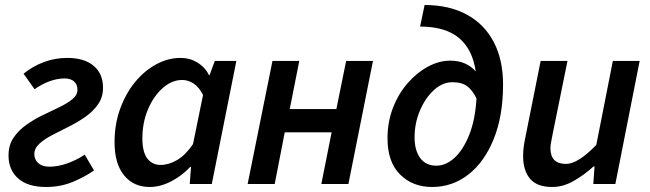

<svg xmlns="http://www.w3.org/2000/svg" viewBox="-20 -734 2595 766"><path d="M164 12Q91 12 52.5 -22Q14 -56 14 -114Q14 -155 34 -184.5Q54 -214 85 -236Q116 -258 151.5 -275Q187 -292 218 -307Q249 -322 269 -338.5Q289 -355 289 -376Q289 -396 276 -408.5Q263 -421 237 -421Q208 -421 177 -409.5Q146 -398 118 -378L74 -440Q111 -470 155.5 -486.5Q200 -503 248 -503Q316 -503 353.5 -471.5Q391 -440 391 -384Q391 -346 371 -317.5Q351 -289 320 -267.5Q289 -246 254 -228.5Q219 -211 188 -195Q157 -179 137 -160.5Q117 -142 117 -119Q117 -97 133 -83Q149 -69 177 -69Q211 -69 248 -82Q285 -95 318 -117L355 -54Q318 -28 269.5 -8Q221 12 164 12Z M577 12Q513 12 475 -34.5Q437 -81 437 -167Q437 -238 459 -299Q481 -360 518 -405.5Q555 -451 602.5 -477Q650 -503 701 -503Q737 -503 767.5 -484.5Q798 -466 814 -434H816L837 -491H923L825 0H737L742 -68H739Q705 -32 662 -10Q619 12 577 12ZM621 -76Q653 -76 686.5 -95.5Q720 -115 750 -159L790 -355Q774 -387 752 -401Q730 -415 707 -415Q666 -415 629.5 -383Q593 -351 570.5 -298Q548 -245 548 -182Q548 -128 567.5 -102Q587 -76 621 -76Z M968 0 1067 -491H1174L1136 -299H1322L1361 -491H1468L1370 0H1262L1303 -206H1116L1076 0Z M1634 -186Q1634 -134 1656.5 -103.5Q1679 -73 1721 -73Q1759 -73 1793.5 -104.5Q1828 -136 1852 -196Q1876 -256 1881 -341Q1866 -373 1844.5 -389.5Q1823 -406 1785 -406Q1745 -406 1710.5 -374Q1676 -342 1655 -292Q1634 -242 1634 -186ZM1704 12Q1626 12 1576 -38Q1526 -88 1526 -182Q1526 -248 1548 -304.5Q1570 -361 1607 -403Q1644 -445 1688 -468.5Q1732 -492 1776 -492Q1810 -492 1835.5 -480.5Q1861 -469 1878 -449Q1865 -538 1810.5 -583Q1756 -628 1656 -628L1674 -714Q1772 -714 1842 -676Q1912 -638 1949.5 -567Q1987 -496 1987 -397Q1987 -272 1950 -180Q1913 -88 1849 -38Q1785 12 1704 12Z M2183 12Q2122 12 2094.5 -21Q2067 -54 2067 -112Q2067 -129 2069 -145.5Q2071 -162 2075 -181L2137 -491H2244L2184 -195Q2181 -178 2178.5 -166Q2176 -154 2176 -143Q2176 -80 2238 -80Q2286 -80 2359 -156L2425 -491H2532L2435 0H2347L2352 -70H2348Q2312 -37 2269.5 -12.5Q2227 12 2183 12Z"/></svg>

Font: Source Sans 3 Semibold
Style: Italic
Weight: 600
Italic angle: -11°
Designer: Paul D. Hunt
Foundry: Adobe
Version: Version 3.052;hotconv 1.1.0;makeotfexe 2.6.0